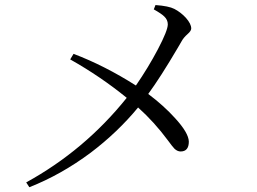

<svg xmlns="http://www.w3.org/2000/svg" viewBox="-20 -744 1040 776"><path d="M98.6 12.7 85.9 -6.8Q322.3 -136.7 492.2 -348.6Q386.7 -434.6 263.7 -503.9L277.3 -526.4Q403.3 -478.5 529.3 -398.4Q579.1 -470.7 618.2 -544.9Q658.2 -621.1 658.2 -645.5Q658.2 -664.1 643.6 -677.7Q632.8 -688.5 601.6 -706.1L608.4 -723.6Q662.1 -719.7 684.6 -708Q710.9 -694.3 731.4 -671.9Q752.9 -647.5 752.9 -628.9Q752.9 -619.1 738.3 -606.4Q721.7 -591.8 713.9 -577.1Q710 -571.3 699.2 -551.8Q627.9 -430.7 579.1 -364.3Q642.6 -316.4 687.5 -266.6Q742.2 -207 743.2 -171.9Q743.2 -131.8 710 -131.8Q697.3 -131.8 685.5 -142.6Q677.7 -150.4 659.2 -175.8Q603.5 -251 538.1 -309.6Q455.1 -209 346.7 -127Q227.5 -38.1 98.6 12.7Z"/></svg>

Font: Bpmf Zihi Only R
Style: R
Weight: 400
Foundry: But Ko
Version: Version 1.320